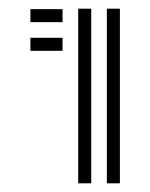

<svg xmlns="http://www.w3.org/2000/svg" viewBox="-20 -422 346 442"><path d="M226 0V-402H256V0ZM160 0V-402H190V0ZM50 -371V-401H124V-371ZM50 -305V-335H124V-305Z"/></svg>

Font: Zen Tokyo Zoo
Style: Regular
Weight: 400
Designer: Yoshimichi Ohira
Foundry: A-1 Corp ZenFonts
Version: Version 1.002; ttfautohint (v1.8.3)